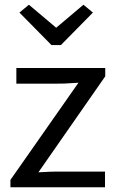

<svg xmlns="http://www.w3.org/2000/svg" viewBox="-20 -790 500 810"><path d="M24 -31 311 -441Q269 -438 251.5 -437.5Q234 -437 212 -437H49V-503H424V-468L142 -63Q178 -65 190 -65.5Q202 -66 213 -66H423V0H24ZM62 -737 102 -770 217 -673 332 -770 372 -737 237 -600H197Z"/></svg>

Font: Actor
Style: Regular
Weight: 400
Designer: Thomas Junold
Foundry: Thomas Junold
Version: Version 1.001